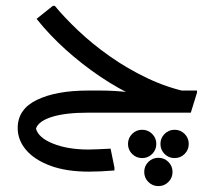

<svg xmlns="http://www.w3.org/2000/svg" viewBox="-20 -382 748 651"><path d="M574 -4Q511 -21 446 -51Q381 -81 319.5 -122.5Q258 -164 203 -213.5Q148 -263 104 -318L159 -362H166Q198 -323 245.5 -278Q293 -233 352.5 -191Q412 -149 480.5 -116.5Q549 -84 622 -69ZM279 0V-75H320Q345 -75 369.5 -73.5Q394 -72 410 -70Q426 -68 426 -68L520 -75H648V-68L627 0ZM282 200Q205 200 151 180Q97 160 68.5 126.5Q40 93 40 52Q40 -12 105.5 -43.5Q171 -75 279 -75V0Q201 0 155.5 14.5Q110 29 102 54Q110 85 160 105Q210 125 280 125Q295 125 314.5 124Q334 123 355 122L368 186V196Q344 198 321.5 199Q299 200 282 200ZM462 154Q442 154 428 140Q414 126 414 106Q414 86 428 72Q442 58 462 58Q482 58 496 72Q510 86 510 106Q510 126 496 140Q482 154 462 154ZM572 154Q552 154 538 140Q524 126 524 106Q524 86 538 72Q552 58 572 58Q592 58 606 72Q620 86 620 106Q620 126 606 140Q592 154 572 154ZM517 249Q497 249 483 235Q469 221 469 201Q469 181 483 167Q497 153 517 153Q537 153 551 167Q565 181 565 201Q565 221 551 235Q537 249 517 249Z"/></svg>

Font: Fustat
Style: Regular
Weight: 400
Designer: Mohamed Gaber, Khaled Hosny, Laura Garcia Mut
Foundry: Kief Type Foundry, Alif Type Foundry, Hard Type Foundry
Version: Version 1.007